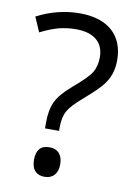

<svg xmlns="http://www.w3.org/2000/svg" viewBox="-84 -779 597 848"><g transform="rotate(10 214.5 -355.0)"><path d="M204.1 -196.8V-212.9C204.1 -243.7 209.5 -268.6 220.2 -287.1C230.5 -305.7 252.4 -329.1 285.2 -356.9C326.2 -392.6 353 -418.9 365.2 -435.1C390.1 -467.3 402.8 -501.5 402.8 -548.8C402.8 -660.2 330.6 -724.1 206.1 -724.1C139.2 -724.1 74.7 -708 13.2 -675.8L42 -609.9C73.7 -626 101.6 -636.7 126 -643.1C150.4 -648.9 175.3 -651.9 201.2 -651.9C281.2 -651.9 325.2 -614.3 325.2 -547.9C325.2 -521 319.3 -498.5 308.1 -479.5C296.4 -460.4 268.6 -432.6 224.1 -395C192.4 -367.7 170.4 -341.8 158.7 -317.4C147 -292.5 141.1 -261.2 141.1 -223.1V-196.8ZM117.2 -51.8C117.2 -4.9 142.1 14.2 175.8 14.2C212.9 14.2 234.9 -10.3 234.9 -51.8C234.9 -94.7 213.4 -118.2 175.8 -118.2C136.7 -118.2 117.2 -96.2 117.2 -51.8Z"/></g></svg>

Font: Samim
Style: Regular
Weight: 400
Foundry: DejaVu fonts team - Redesigned by Saber Rastikerdar
Version: Version 4.0.5